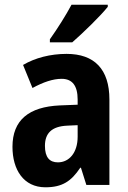

<svg xmlns="http://www.w3.org/2000/svg" viewBox="-20 -786 546 816"><path d="M438 -757V-766H284C260 -721 226 -667 192 -619V-606H287C334 -647 408 -719 438 -757ZM263 -557C194 -557 129 -540 78 -510L118 -412C164 -437 205 -451 242 -451C287 -451 310 -422 310 -363V-341L234 -338C103 -332 33 -276 33 -162C33 -65 80 10 173 10C245 10 283 -16 321 -73H324L347 0H445V-363C445 -492 381 -557 263 -557ZM266 -252 310 -254V-205C310 -137 274 -96 226 -96C191 -96 171 -117 171 -166C171 -219 199 -249 266 -252Z"/></svg>

Font: Noto Sans Ethiopic Condensed
Style: Bold
Weight: 700
Width: 3
Designer: Monotype Design Team
Foundry: Monotype Imaging Inc.
Version: Version 2.102